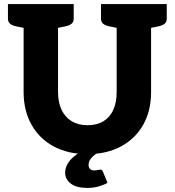

<svg xmlns="http://www.w3.org/2000/svg" viewBox="-20 -749 858 943"><path d="M409 8Q314 8 243.5 -30Q173 -68 134.5 -137Q96 -206 96 -297V-729H265V-298Q265 -247 282 -210.5Q299 -174 331.5 -154Q364 -134 409 -134Q456 -134 488 -153.5Q520 -173 536.5 -209.5Q553 -246 553 -297V-729H722V-297Q722 -204 683 -135.5Q644 -67 573.5 -29.5Q503 8 409 8ZM116 -729 102 -611 58 -620Q40 -624 29.5 -632.5Q19 -641 19 -658V-729ZM342 -729V-658Q342 -641 331.5 -632.5Q321 -624 303 -620L259 -611L245 -729ZM573 -729 559 -611 515 -620Q497 -624 486.5 -632.5Q476 -641 476 -658V-729ZM799 -729V-658Q799 -641 788.5 -632.5Q778 -624 760 -620L716 -611L702 -729ZM471 84Q482 84 485 93L508 149Q491 159 465 166.5Q439 174 409 174Q356 174 328 153Q300 132 300 99Q300 81 308.5 62.5Q317 44 335.5 26.5Q354 9 382 -6L462 0Q443 11 429 26.5Q415 42 415 61Q415 73 422 80.5Q429 88 442 88Q450 88 455.5 87Q461 86 465 85Q469 84 471 84Z"/></svg>

Font: Aleo Black
Style: Regular
Weight: 900
Designer: Alessio Laiso
Foundry: Alessio Laiso
Version: Version 2.001;gftools[0.9.29]